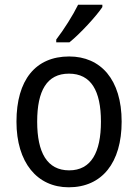

<svg xmlns="http://www.w3.org/2000/svg" viewBox="-20 -786 586 816"><path d="M415 -756V-766H312C290 -721 252 -661 219 -618V-606H275C320 -642 390 -718 415 -756ZM497 -269C497 -448 408 -546 274 -546C131 -546 50 -446 50 -269C50 -95 138 10 272 10C414 10 497 -95 497 -269ZM138 -269C138 -400 179 -473 273 -473C367 -473 409 -400 409 -269C409 -138 367 -62 274 -62C180 -62 138 -138 138 -269Z"/></svg>

Font: Noto Sans Devanagari SemiCondensed
Style: Regular
Weight: 400
Width: 4
Designer: Jelle Bosma - Monotype Design Team
Foundry: Monotype Imaging Inc.
Version: Version 2.004